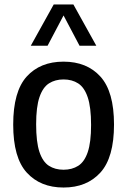

<svg xmlns="http://www.w3.org/2000/svg" viewBox="-20 -828 568 858"><path d="M264 10Q160.5 10 99.8 -56.5Q39 -123 39 -271Q39 -419 99.2 -485.8Q159.5 -552.5 264 -552.5Q368.5 -552.5 429 -485.5Q489.5 -418.5 489.5 -271.5Q489.5 -124 428.8 -57Q368 10 264 10ZM264 -69.5Q302 -69.5 329.8 -87.2Q357.5 -105 372.2 -148.5Q387 -192 387 -269.5Q387 -349 372 -393.2Q357 -437.5 329.5 -455.2Q302 -473 264 -473Q226.5 -473 199 -455.5Q171.5 -438 156.5 -394.2Q141.5 -350.5 141.5 -272.5Q141.5 -193.5 156.2 -149.2Q171 -105 198.5 -87.2Q226 -69.5 264 -69.5ZM117.5 -623.5 220 -808H308L410.5 -623.5H335.5L264 -759L192.5 -623.5Z"/></svg>

Font: Encode Sans SmCnd Md
Style: Regular
Weight: 500
Width: 4
Designer: Multiple Designers
Foundry: Impallari Type
Version: Version 3.002; ttfautohint (v1.8.3) -l 8 -r 50 -G 200 -x 14 